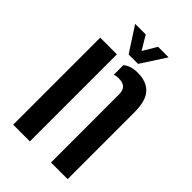

<svg xmlns="http://www.w3.org/2000/svg" viewBox="-230 -852 936 936"><g transform="rotate(45 237.5 -384.0)"><path d="M51.3 0V-600H166.3V0ZM312 0 311.8 -470.6Q311.6 -498.4 297.4 -511.2Q283.3 -524 254.5 -524Q247 -524 239.8 -522.8Q232.6 -521.5 225.8 -519.2V-585Q240 -596.6 258.1 -602.6Q276.2 -608.7 301.5 -608.7Q363 -608.7 394.7 -574.2Q426.4 -539.7 426.6 -461V0ZM207.1 -640 124.2 -768H197.1L239.8 -696.5L282.3 -768H355L272.1 -640Z"/></g></svg>

Font: Big Shoulders Stencil Text Thin
Style: Regular
Weight: 100
Designer: Patric King
Foundry: XO Type Co
Version: Version 2.001